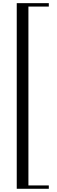

<svg xmlns="http://www.w3.org/2000/svg" viewBox="-20 -843 360 1204"><path d="M286.1 340.8H85V-823.2H286.1V-801.8H158.2V319.8H286.1Z"/></svg>

Font: Ezra SIL
Style: Regular
Weight: 400
Designer: Development by SIL's NRSI team. OpenType tables by Ralph Hancock ( hancock@dircon.co.uk )
Foundry: SIL International, Version 2.51: 2007
Version: Version 2.51, 2007